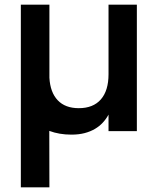

<svg xmlns="http://www.w3.org/2000/svg" viewBox="-20 -560 674 820"><path d="M564.5 -540V0H443.5V-70.5Q433.5 -52 419.2 -36.5Q405 -21 385.5 -9.5Q366 2 341.2 8.5Q316.5 15 285 15Q233 15 190.5 -1L191 240H69V-540H191V-228Q194.5 -165.5 226.5 -131.8Q258.5 -98 316.5 -98Q378 -98 410.8 -135.5Q443.5 -173 443.5 -243V-540Z"/></svg>

Font: Vela Sans Bd
Style: Bold
Weight: 700
Designer: Principal design: Mikhail Sharanda - project Manrope.
Design modification: Ravid Balaliev
Foundry: Mikhail Sharanda
Version: Version 1.001